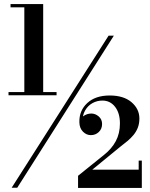

<svg xmlns="http://www.w3.org/2000/svg" viewBox="-20 -826 740 947"><path d="M37.5 100 515.5 -650H541.5L65 100ZM22 -356V-372H259V-356ZM365 101V41L493 -62Q531 -92 551.2 -130Q571.5 -168 571.5 -217Q571.5 -268.5 547.5 -299.2Q523.5 -330 485 -330Q459 -330 436.2 -317.5Q413.5 -305 399.8 -281.2Q386 -257.5 387 -223H372Q372 -239 390.2 -252.5Q408.5 -266 430.5 -266Q450 -266 466.8 -251.8Q483.5 -237.5 483.5 -214.5Q483.5 -190 467.2 -174.8Q451 -159.5 428 -159.5Q406 -159.5 389 -176.8Q372 -194 371.5 -223Q370 -280 410.2 -317.5Q450.5 -355 521 -355Q590 -355 628.8 -321.8Q667.5 -288.5 667.5 -241.5Q667.5 -216.5 659.8 -196.5Q652 -176.5 638.5 -160.2Q625 -144 608.8 -130.5Q592.5 -117 576 -104.5L435 11H664V-34H679.5V101ZM100 -360.5V-790H32V-806H193V-360.5Z"/></svg>

Font: Bodoni Moda 9pt
Style: Bold
Weight: 700
Designer: Owen Earl
Foundry: indestructible type
Version: Version 2.005